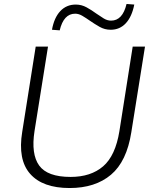

<svg xmlns="http://www.w3.org/2000/svg" viewBox="-20 -940 766 968"><path d="M331 8Q195 8 132 -63.5Q69 -135 92 -275L160 -705H222L154 -279Q136 -163 177.5 -105.5Q219 -48 336 -48Q438 -48 500 -101.5Q562 -155 582 -279L649 -705H711L642 -273Q619 -126 539.5 -59Q460 8 331 8ZM281 -787 242 -790Q253 -851 284 -884Q315 -917 362 -917Q391 -917 416.5 -903Q442 -889 465 -872Q485 -858 503 -847Q521 -836 540 -836Q598 -836 618 -920L657 -917Q645 -856 614.5 -823Q584 -790 538 -790Q508 -790 482.5 -804.5Q457 -819 434 -835Q414 -849 395.5 -860Q377 -871 359 -871Q301 -871 281 -787Z"/></svg>

Font: Mulish Light
Style: Italic
Weight: 300
Italic angle: -9°
Designer: Vernon Adams
Foundry: Vernon Adams
Version: Version 3.603; ttfautohint (v1.8.3)